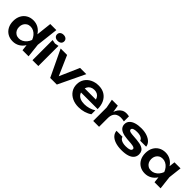

<svg xmlns="http://www.w3.org/2000/svg" viewBox="351 -2332 3873 3873"><g transform="rotate(45 2287.5 -396.0)"><path d="M587 0 563 -215 595 -283 564 -366 609 -770H782L727 -296L760 0ZM628 -284Q612 -194 569.5 -126.5Q527 -59 462.5 -22Q398 15 318 15Q235 15 171 -22.5Q107 -60 71.5 -127.5Q36 -195 36 -284Q36 -374 71.5 -441.5Q107 -509 171 -546.5Q235 -584 318 -584Q398 -584 462.5 -547Q527 -510 570 -442.5Q613 -375 628 -284ZM205 -284Q205 -234 225.5 -196Q246 -158 282 -136.5Q318 -115 365 -115Q412 -115 453.5 -136.5Q495 -158 527 -196Q559 -234 577 -284Q559 -334 527 -372.5Q495 -411 453.5 -432.5Q412 -454 365 -454Q318 -454 282 -432.5Q246 -411 225.5 -372.5Q205 -334 205 -284Z M871 -575 954 -559 1038 -575V0H871ZM954 -634Q909 -634 880.5 -657.5Q852 -681 852 -720Q852 -760 880.5 -783.5Q909 -807 954 -807Q1000 -807 1028 -783.5Q1056 -760 1056 -720Q1056 -681 1028 -657.5Q1000 -634 954 -634Z M1505 -77 1445 -78 1660 -569H1838L1566 0H1377L1106 -569H1290Z M2195 15Q2094 15 2014.5 -22.5Q1935 -60 1889.5 -128Q1844 -196 1844 -286Q1844 -375 1887.5 -442Q1931 -509 2007 -546.5Q2083 -584 2180 -584Q2279 -584 2350 -540.5Q2421 -497 2459.5 -418Q2498 -339 2498 -232H1978V-343H2408L2343 -303Q2339 -353 2318.5 -388Q2298 -423 2263 -442Q2228 -461 2181 -461Q2130 -461 2092.5 -440.5Q2055 -420 2034.5 -383.5Q2014 -347 2014 -298Q2014 -239 2040 -197Q2066 -155 2116 -133Q2166 -111 2237 -111Q2301 -111 2366 -129.5Q2431 -148 2483 -182V-70Q2427 -30 2352.5 -7.5Q2278 15 2195 15Z M2568 -569H2737L2771 -364V0H2604V-382ZM3048 -575V-431Q3022 -437 2996 -440Q2970 -443 2947 -443Q2897 -443 2857 -422Q2817 -401 2794 -357Q2771 -313 2771 -246L2736 -288Q2742 -349 2758 -402.5Q2774 -456 2802.5 -496.5Q2831 -537 2873 -560.5Q2915 -584 2973 -584Q2992 -584 3011.5 -581.5Q3031 -579 3048 -575Z M3736 -179Q3736 -118 3700.5 -74Q3665 -30 3595 -7.5Q3525 15 3424 15Q3320 15 3243 -10.5Q3166 -36 3123 -83Q3080 -130 3077 -192H3247Q3253 -164 3277 -143.5Q3301 -123 3339.5 -112Q3378 -101 3429 -101Q3500 -101 3536.5 -117Q3573 -133 3573 -165Q3573 -188 3547.5 -200Q3522 -212 3454 -218L3348 -226Q3253 -234 3197 -258Q3141 -282 3117.5 -318.5Q3094 -355 3094 -399Q3094 -460 3132 -501Q3170 -542 3238.5 -563Q3307 -584 3397 -584Q3489 -584 3561 -559Q3633 -534 3676.5 -490Q3720 -446 3726 -388H3556Q3552 -409 3533.5 -427.5Q3515 -446 3480 -458Q3445 -470 3389 -470Q3326 -470 3292 -455.5Q3258 -441 3258 -412Q3258 -392 3279 -379.5Q3300 -367 3357 -362L3495 -351Q3587 -343 3640 -320.5Q3693 -298 3714.5 -262Q3736 -226 3736 -179Z M4353 0 4329 -208 4356 -284 4329 -359 4353 -569H4526L4493 -284L4526 0ZM4397 -284Q4381 -194 4338.5 -126.5Q4296 -59 4231.5 -22Q4167 15 4087 15Q4004 15 3940 -22.5Q3876 -60 3840.5 -127.5Q3805 -195 3805 -284Q3805 -374 3840.5 -441.5Q3876 -509 3940 -546.5Q4004 -584 4087 -584Q4167 -584 4231.5 -547Q4296 -510 4339 -442.5Q4382 -375 4397 -284ZM3974 -284Q3974 -234 3994.5 -196Q4015 -158 4051 -136.5Q4087 -115 4134 -115Q4181 -115 4222.5 -136.5Q4264 -158 4296 -196Q4328 -234 4346 -284Q4328 -334 4296 -372.5Q4264 -411 4222.5 -432.5Q4181 -454 4134 -454Q4087 -454 4051 -432.5Q4015 -411 3994.5 -372.5Q3974 -334 3974 -284Z"/></g></svg>

Font: Unbounded Medium
Style: Regular
Weight: 500
Designer: Luke Prowse, Jean-Baptiste Morizot, Fátima Lázaro, Florian Runge
Foundry: NaN
Version: Version 1.700